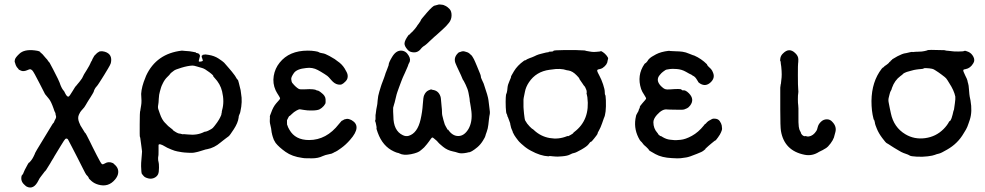

<svg xmlns="http://www.w3.org/2000/svg" viewBox="-20 -669 4416 861"><path d="M66 -427Q88 -449 136 -443Q161 -440 161 -434Q161 -434 166.5 -429.5Q172 -425 176 -419.5Q180 -414 185 -409Q190 -404 191.5 -402Q193 -400 193.5 -399Q194 -398 196.5 -394.5Q199 -391 199.5 -391Q200 -391 200.5 -390Q201 -389 202.5 -387.5Q204 -386 218.5 -357.5Q233 -329 239.5 -316Q246 -303 247.5 -298Q249 -293 251 -288Q253 -283 254.5 -280Q256 -277 258 -273Q264 -263 265.5 -262.5Q267 -262 272 -251Q281 -233 288 -236Q292 -238 305.5 -260.5Q319 -283 320.5 -283.5Q322 -284 325 -288.5Q328 -293 329.5 -294Q331 -295 332.5 -297.5Q334 -300 335 -300.5Q336 -301 337 -303Q338 -305 341.5 -309Q345 -313 348 -318Q351 -323 351 -324L357 -336Q360 -341 369.5 -356Q379 -371 380 -374Q381 -377 384 -382Q387 -387 387 -388.5Q387 -390 390.5 -395Q394 -400 394 -403L403 -419L416 -432Q415 -431 421 -435Q427 -439 427.5 -438.5Q428 -438 433 -439Q438 -440 450 -437Q486 -426 477 -386Q475 -379 464.5 -361.5Q454 -344 447 -332.5Q440 -321 437 -316.5Q434 -312 425.5 -298.5Q417 -285 412.5 -280.5Q408 -276 404.5 -269Q401 -262 401 -260Q401 -258 394.5 -247Q388 -236 385 -231.5Q382 -227 378.5 -221.5Q375 -216 372 -211Q369 -206 365 -199Q361 -192 358 -188Q355 -184 355 -184.5Q355 -185 352 -181Q349 -177 344.5 -172.5Q340 -168 334 -155Q327 -140 334.5 -121Q342 -102 346 -98L362 -72Q361 -76 363.5 -71.5Q366 -67 369 -62Q372 -57 383.5 -33.5Q395 -10 395 -10Q395 -10 414 27.5Q433 65 437.5 67Q442 69 448 65Q467 53 488 63Q487 63 494 69Q515 87 509 112Q506 124 496 136Q466 172 421 159Q403 154 390.5 143Q378 132 378 129.5Q378 127 373.5 121.5Q369 116 367 114.5Q365 113 351 85Q337 57 327 37.5Q317 18 302.5 -10Q288 -38 285.5 -42.5Q283 -47 279.5 -47.5Q276 -48 273 -46Q270 -44 253 -16Q236 12 230.5 21Q225 30 223.5 32.5Q222 35 220 39Q218 43 215 47Q212 51 211 53.5Q210 56 205 64Q200 72 195 80Q185 97 182.5 98.5Q180 100 176.5 105.5Q173 111 165 120.5Q157 130 152 141Q131 183 100 168Q96 166 89 159Q71 143 77 119L84 110Q84 110 84 109L91 93Q108 60 110 60V61Q122 50 130 34Q138 18 137.5 17Q137 16 173.5 -43.5Q210 -103 213 -108.5Q216 -114 219.5 -117.5Q223 -121 223 -123Q223 -125 227 -132Q231 -139 231.5 -143Q232 -147 230.5 -151Q229 -155 229 -158.5Q229 -162 227 -165Q225 -168 225 -169Q225 -170 223 -174Q221 -178 220 -183Q209 -214 200 -225L182 -247L158 -294Q131 -347 125.5 -352.5Q120 -358 116 -358.5Q112 -359 104 -355Q86 -347 74.5 -352Q63 -357 63 -358.5Q63 -360 59 -364Q55 -368 53 -372.5Q51 -377 50.5 -377.5Q50 -378 48.5 -384Q47 -390 46 -391.5Q45 -393 47 -402Q49 -411 66 -427Z M613 -248Q615 -281 632 -321Q632 -322 635 -329Q681 -429 796 -442Q800 -442 800.5 -441.5Q801 -441 806 -441Q811 -441 811.5 -440.5Q812 -440 819 -440Q826 -440 831 -439Q836 -438 843 -437Q850 -436 853.5 -435Q857 -434 858 -434Q859 -434 859 -432.5Q859 -431 865 -431Q866 -431 866 -430L872 -428Q874 -428 873 -427L874 -426Q875 -425 874.5 -424.5Q874 -424 874.5 -423Q875 -422 876.5 -422Q878 -422 876.5 -421Q875 -420 877 -418V-417Q876 -417 876 -414.5Q876 -412 873 -403Q870 -394 872.5 -393Q875 -392 880.5 -393Q886 -394 888.5 -395.5Q891 -397 887 -406.5Q883 -416 884.5 -416.5Q886 -417 885 -420Q884 -421 885.5 -420.5Q887 -420 888 -420.5Q889 -421 888.5 -422Q888 -423 889.5 -423Q891 -423 891 -423.5Q891 -424 895 -424H898Q897 -426 915 -423Q941 -419 960 -406.5Q979 -394 985 -388Q991 -382 995.5 -376Q1000 -370 1005.5 -364.5Q1011 -359 1019.5 -348Q1028 -337 1029.5 -335Q1031 -333 1034 -329Q1037 -325 1040 -319Q1043 -313 1045.5 -312Q1048 -311 1051.5 -295.5Q1055 -280 1056.5 -275Q1058 -270 1059 -265Q1060 -260 1061 -250Q1068 -213 1058 -169Q1057 -162 1053.5 -155.5Q1050 -149 1050 -141Q1047 -118 1028.5 -89.5Q1010 -61 1005.5 -58Q1001 -55 994 -49.5Q987 -44 981 -39.5Q975 -35 969 -30Q941 -6 909 0Q905 0 890 5Q875 10 872 10.5Q869 11 864.5 12.5Q860 14 857.5 14Q855 14 850 15.5Q845 17 824.5 16Q804 15 795.5 13.5Q787 12 775.5 10Q764 8 748.5 1.5Q733 -5 730 -6.5Q727 -8 722 -11Q694 -28 691 -19Q691 -17 691 6.5Q691 30 690 31.5Q689 33 689 42.5Q689 52 691 57.5Q693 63 693 83Q693 103 689 112Q685 121 675 127Q661 135 645 131Q629 127 623.5 119.5Q618 112 616.5 111Q615 110 614 100Q612 72 613 61.5Q614 51 614.5 42.5Q615 34 616 24.5Q617 15 617 10Q617 5 614 -13.5Q611 -32 610 -43Q609 -54 607.5 -55Q606 -56 606.5 -112Q607 -168 608 -168.5Q609 -169 610 -179Q611 -189 613 -197Q616 -213 613 -248ZM936 -327Q940 -329 919 -345Q898 -361 886.5 -364Q875 -367 862.5 -371Q850 -375 843 -375Q822 -374 794 -365.5Q766 -357 760.5 -352.5Q755 -348 750 -344.5Q745 -341 743 -337.5Q741 -334 730 -323.5Q719 -313 711 -297Q703 -281 702 -276Q701 -271 697 -258.5Q693 -246 692 -226Q691 -206 690 -202.5Q689 -199 688.5 -192.5Q688 -186 689.5 -180.5Q691 -175 692.5 -172Q694 -169 697 -159Q706 -132 721 -117Q723 -116 728 -110Q733 -104 744.5 -95.5Q756 -87 756 -85.5Q756 -84 760 -82Q764 -80 764.5 -79Q765 -78 773 -74Q781 -70 784.5 -70Q788 -70 794.5 -68Q801 -66 802 -67Q803 -68 804 -67.5Q805 -67 822 -66Q865 -61 897 -78Q899 -79 899.5 -78.5Q900 -78 903.5 -79Q907 -80 908 -80.5Q909 -81 910.5 -81.5Q912 -82 914 -83Q916 -84 923.5 -88Q931 -92 934.5 -95.5Q938 -99 941 -103Q944 -107 946 -109.5Q948 -112 949 -113.5Q950 -115 954.5 -121Q959 -127 962.5 -133.5Q966 -140 967.5 -143Q969 -146 970 -148.5Q971 -151 972 -153Q973 -155 973 -156Q973 -157 972.5 -157Q972 -157 973 -159Q974 -161 974.5 -164Q975 -167 974.5 -167.5Q974 -168 976 -175Q987 -213 976 -259Q968 -293 942 -320Q937 -325 936 -327Z M1234 -388Q1277 -442 1360 -442Q1378 -442 1393 -439.5Q1408 -437 1409 -435.5Q1410 -434 1417 -432Q1424 -430 1427 -430Q1437 -429 1457 -418Q1477 -407 1481 -404Q1485 -401 1493 -395Q1513 -382 1525.5 -362Q1538 -342 1539 -332Q1541 -316 1530.5 -305Q1520 -294 1513 -291Q1506 -288 1496 -290Q1480 -293 1466 -309.5Q1452 -326 1448 -328.5Q1444 -331 1435.5 -337Q1427 -343 1418.5 -347.5Q1410 -352 1405 -355Q1381 -368 1353 -364Q1311 -360 1298 -341.5Q1285 -323 1286 -314Q1287 -302 1291 -296L1293 -295Q1296 -290 1304.5 -282Q1313 -274 1319.5 -270.5Q1326 -267 1348 -268.5Q1370 -270 1383 -268.5Q1396 -267 1398 -265Q1400 -263 1403.5 -263Q1407 -263 1407 -262.5Q1407 -262 1410 -260.5Q1413 -259 1414 -258.5Q1415 -258 1421 -253Q1439 -240 1440 -224Q1441 -208 1438.5 -203.5Q1436 -199 1432 -194Q1423 -184 1413.5 -179Q1404 -174 1381 -173.5Q1358 -173 1343 -176Q1328 -179 1324 -179Q1320 -179 1309 -173Q1298 -167 1288.5 -157.5Q1279 -148 1277.5 -148.5Q1276 -149 1267 -130V-121Q1267 -108 1268 -108Q1269 -108 1270 -103.5Q1271 -99 1278 -87Q1304 -41 1366 -41Q1444 -41 1500 -113Q1513 -129 1514.5 -128.5Q1516 -128 1520 -131Q1524 -134 1524.5 -133.5Q1525 -133 1533 -135.5Q1541 -138 1557 -130Q1604 -103 1550 -42Q1531 -20 1510 -5Q1489 10 1485.5 11Q1482 12 1474.5 16.5Q1467 21 1458 22Q1437 26 1427 31Q1407 41 1378.5 41Q1350 41 1345.5 40.5Q1341 40 1335 39Q1290 33 1260.5 12Q1231 -9 1216 -28L1208 -42L1203 -56Q1203 -57 1202 -60Q1201 -63 1200.5 -64.5Q1200 -66 1200 -68Q1198 -74 1197 -84Q1196 -94 1194 -101Q1189 -118 1190 -131.5Q1191 -145 1190 -146Q1189 -147 1196 -164Q1205 -190 1219 -206Q1236 -224 1236 -227.5Q1236 -231 1229 -241.5Q1222 -252 1216 -264Q1202 -295 1207.5 -328.5Q1213 -362 1234 -388Z M1664 -128V-155Q1665 -155 1665 -159Q1665 -163 1667.5 -178.5Q1670 -194 1671 -196.5Q1672 -199 1673.5 -219Q1675 -239 1681 -258Q1687 -277 1688.5 -282.5Q1690 -288 1691.5 -291.5Q1693 -295 1695.5 -302Q1698 -309 1703 -322Q1708 -335 1708 -337Q1708 -339 1712 -348Q1716 -357 1717 -361Q1718 -365 1720.5 -370.5Q1723 -376 1723 -379Q1723 -388 1738 -413Q1755 -442 1778 -442Q1800 -442 1813 -419Q1824 -401 1814 -385Q1812 -383 1811 -378.5Q1810 -374 1804.5 -362Q1799 -350 1795.5 -341.5Q1792 -333 1789.5 -328.5Q1787 -324 1785.5 -319.5Q1784 -315 1779 -303Q1774 -291 1769.5 -277.5Q1765 -264 1762 -256.5Q1759 -249 1754 -227Q1749 -205 1747.5 -202Q1746 -199 1743 -186Q1743 -168 1743 -167.5Q1743 -167 1744 -148Q1744 -83 1786 -63Q1800 -56 1813 -60Q1852 -72 1866 -133Q1874 -168 1876 -201Q1878 -234 1882 -242Q1889 -258 1901 -263.5Q1913 -269 1914 -268Q1915 -267 1920 -266Q1946 -263 1955 -237Q1957 -233 1958 -217Q1959 -201 1960.5 -189.5Q1962 -178 1962 -167.5Q1962 -157 1963.5 -151Q1965 -145 1968.5 -131Q1972 -117 1974.5 -111Q1977 -105 1978.5 -103Q1980 -101 1983 -95Q1986 -89 1989 -86V-88L1990 -87Q2009 -59 2035 -59Q2062 -59 2081 -91Q2099 -123 2094 -169Q2093 -174 2091.5 -187Q2090 -200 2088 -208.5Q2086 -217 2086.5 -218.5Q2087 -220 2085.5 -228Q2084 -236 2081 -252.5Q2078 -269 2068 -289.5Q2058 -310 2057 -310Q2056 -310 2052.5 -319Q2049 -328 2047 -332Q2045 -336 2043.5 -339.5Q2042 -343 2035.5 -356.5Q2029 -370 2029 -370.5Q2029 -371 2024 -382Q2012 -408 2032 -429Q2038 -435 2038.5 -434.5Q2039 -434 2044 -436Q2055 -441 2064.5 -438Q2074 -435 2076 -434.5Q2078 -434 2081 -432Q2084 -430 2084 -430L2095 -420L2096 -419Q2097 -417 2101 -411Q2105 -405 2111 -391Q2117 -377 2119.5 -371Q2122 -365 2125 -357.5Q2128 -350 2132 -340.5Q2136 -331 2136 -328Q2136 -321 2140.5 -312.5Q2145 -304 2149 -294Q2169 -236 2170.5 -219.5Q2172 -203 2175 -183Q2178 -163 2176.5 -158.5Q2175 -154 2174.5 -148Q2174 -142 2172.5 -132.5Q2171 -123 2170 -110Q2168 -92 2162.5 -77.5Q2157 -63 2156.5 -59Q2156 -55 2145.5 -38Q2135 -21 2121 -9Q2092 15 2081 14Q2080 14 2073 16Q2048 21 2035 16.5Q2022 12 2011 10Q1986 5 1966.5 -11Q1947 -27 1943.5 -32Q1940 -37 1937 -39Q1934 -41 1927.5 -47Q1921 -53 1918.5 -52.5Q1916 -52 1911.5 -45.5Q1907 -39 1904 -35Q1901 -31 1894.5 -22.5Q1888 -14 1882 -8Q1876 -2 1873 0Q1870 2 1867 5Q1856 16 1823 22.5Q1790 29 1771 19Q1768 17 1763.5 16.5Q1759 16 1746 10Q1696 -13 1674 -74Q1667 -93 1668.5 -94.5Q1670 -96 1664 -123V-120V-119Q1661 -131 1662 -133Q1663 -133 1663 -130ZM1664 -125Q1664 -126 1664 -127ZM1930 -644Q1947 -649 1948.5 -649Q1950 -649 1956 -648.5Q1962 -648 1964.5 -647.5Q1967 -647 1969 -646.5Q1971 -646 1979 -642Q1987 -638 1996 -628.5Q2005 -619 2005 -600.5Q2005 -582 1993.5 -567Q1982 -552 1964.5 -536.5Q1947 -521 1939 -513.5Q1931 -506 1928 -504Q1925 -502 1908 -485.5Q1891 -469 1887.5 -467Q1884 -465 1884 -464.5Q1884 -464 1883.5 -464Q1883 -464 1880 -462Q1872 -456 1869 -452Q1853 -430 1828 -435Q1815 -437 1807 -447Q1793 -463 1794 -475Q1795 -489 1813 -513Q1814 -511 1821 -519Q1822 -521 1822.5 -521Q1823 -521 1825.5 -523.5Q1828 -526 1828.5 -526Q1829 -526 1833 -531Q1837 -536 1838 -536.5Q1839 -537 1843 -542.5Q1847 -548 1847 -548Q1847 -548 1849 -550.5Q1851 -553 1851 -554Q1851 -555 1853.5 -557.5Q1856 -560 1857 -562Q1858 -564 1862.5 -570Q1867 -576 1867 -578Q1867 -581 1894.5 -612.5Q1922 -644 1930 -644Z M2441 -437Q2462 -437 2462 -441Q2462 -444 2510.5 -444.5Q2559 -445 2561.5 -444.5Q2564 -444 2584.5 -443.5Q2605 -443 2605.5 -442Q2606 -441 2610 -440.5Q2614 -440 2624.5 -438Q2635 -436 2643 -436Q2651 -436 2653 -436.5Q2655 -437 2664 -437.5Q2673 -438 2674 -439.5Q2675 -441 2684 -435Q2693 -429 2700.5 -419.5Q2708 -410 2707 -406Q2706 -402 2705 -398Q2704 -379 2682 -364Q2675 -360 2668.5 -359Q2662 -358 2660 -356.5Q2658 -355 2658 -351Q2659 -346 2668 -329.5Q2677 -313 2684.5 -290.5Q2692 -268 2692 -256.5Q2692 -245 2694 -243.5Q2696 -242 2697 -219Q2699 -160 2688 -139Q2687 -136 2680 -116Q2673 -96 2666 -84Q2659 -72 2660 -71Q2661 -70 2654.5 -61Q2648 -52 2644 -47.5Q2640 -43 2636 -38Q2632 -33 2629.5 -33Q2627 -33 2620 -23Q2613 -13 2587.5 1.5Q2562 16 2554.5 17Q2547 18 2536 24Q2525 30 2501 32Q2477 34 2471.5 33Q2466 32 2459 32Q2443 30 2442.5 31Q2442 32 2439 32Q2403 30 2361 7Q2348 0 2343.5 -3.5Q2339 -7 2334.5 -10Q2330 -13 2318 -24Q2306 -35 2303.5 -39Q2301 -43 2294 -51.5Q2287 -60 2278 -79L2280 -77Q2279 -79 2276 -86Q2273 -93 2272.5 -94.5Q2272 -96 2271 -100Q2270 -104 2270 -105Q2270 -106 2269 -108Q2268 -110 2268.5 -110Q2269 -110 2268.5 -112Q2268 -114 2267.5 -117Q2267 -120 2263.5 -128Q2260 -136 2259 -140Q2258 -144 2257 -144.5Q2256 -145 2255 -150.5Q2254 -156 2253 -157Q2249 -160 2248 -187.5Q2247 -215 2248 -231Q2249 -247 2250.5 -248.5Q2252 -250 2253 -255.5Q2254 -261 2254.5 -263Q2255 -265 2256 -277Q2257 -289 2265 -306.5Q2273 -324 2271.5 -324.5Q2270 -325 2285 -350Q2300 -375 2329 -396Q2333 -399 2334.5 -398.5Q2336 -398 2340 -401Q2344 -404 2345 -404Q2346 -404 2351 -406.5Q2356 -409 2357 -409Q2358 -409 2365.5 -412Q2373 -415 2376 -416.5Q2379 -418 2386.5 -421.5Q2394 -425 2411 -429Q2428 -433 2429 -433.5Q2430 -434 2436 -434.5Q2442 -435 2441 -436ZM2522 -354Q2494 -364 2452 -357Q2446 -356 2444 -356Q2384 -348 2352 -300Q2338 -279 2334 -257.5Q2330 -236 2328.5 -230.5Q2327 -225 2327.5 -208Q2328 -191 2327.5 -189.5Q2327 -188 2328 -181Q2329 -174 2329 -169.5Q2329 -165 2330 -158.5Q2331 -152 2332 -143Q2333 -134 2335 -129Q2343 -114 2355 -102Q2367 -90 2368 -90.5Q2369 -91 2375 -85Q2405 -57 2445 -50Q2485 -43 2522 -58Q2526 -60 2526.5 -58.5Q2527 -57 2539 -64Q2551 -71 2550.5 -72Q2550 -73 2555 -77Q2627 -131 2614 -233Q2611 -250 2610 -252H2611Q2611 -252 2611 -257Q2611 -262 2609.5 -265.5Q2608 -269 2605.5 -275Q2603 -281 2600.5 -283Q2598 -285 2593.5 -292.5Q2589 -300 2583.5 -307Q2578 -314 2578 -316.5Q2578 -319 2566 -331Q2548 -350 2529 -353Q2526 -353 2522 -354Z M2978 -441H2983Q2983 -440 2990.5 -440Q2998 -440 3011.5 -439Q3025 -438 3025.5 -438.5Q3026 -439 3040.5 -437Q3055 -435 3071 -428Q3087 -421 3087.5 -421.5Q3088 -422 3093 -420Q3125 -406 3150 -381Q3152 -378 3151.5 -377.5Q3151 -377 3156 -371.5Q3161 -366 3161.5 -366Q3162 -366 3163.5 -364.5Q3165 -363 3169.5 -358Q3174 -353 3178 -342Q3187 -319 3167 -300Q3145 -279 3120 -294Q3111 -300 3111 -301.5Q3111 -303 3108 -307Q3105 -311 3103 -315Q3096 -326 3086 -330Q3085 -331 3081.5 -333.5Q3078 -336 3076.5 -336Q3075 -336 3056 -347Q3037 -358 3014.5 -359.5Q2992 -361 2985 -359.5Q2978 -358 2972.5 -357.5Q2967 -357 2963.5 -354.5Q2960 -352 2953.5 -347.5Q2947 -343 2938 -332Q2919 -309 2944 -283Q2955 -272 2962 -269.5Q2969 -267 2983 -268Q3032 -272 3035.5 -267.5Q3039 -263 3043 -264Q3054 -266 3069 -251Q3096 -224 3075 -196Q3067 -186 3061 -183.5Q3055 -181 3049 -178.5Q3043 -176 3016 -177Q2989 -178 2985 -177.5Q2981 -177 2973 -178Q2951 -182 2926 -154Q2910 -136 2910 -121Q2910 -93 2928 -73Q2931 -70 2931 -68.5Q2931 -67 2936.5 -62.5Q2942 -58 2943.5 -58.5Q2945 -59 2952 -54Q2969 -44 2985.5 -42.5Q3002 -41 3005.5 -40.5Q3009 -40 3031.5 -42Q3054 -44 3083 -60Q3112 -76 3136 -106Q3141 -113 3142 -113Q3144 -113 3147 -117Q3150 -121 3150.5 -121Q3151 -121 3153.5 -123.5Q3156 -126 3156.5 -126Q3157 -126 3159 -127.5Q3161 -129 3161.5 -129Q3162 -129 3165.5 -131Q3169 -133 3169.5 -133.5Q3170 -134 3172 -134.5Q3174 -135 3175 -136Q3176 -137 3183 -137Q3200 -137 3207.5 -126Q3215 -115 3216.5 -106.5Q3218 -98 3218 -92.5Q3218 -87 3216 -82.5Q3214 -78 3213 -75Q3210 -67 3199.5 -52.5Q3189 -38 3187.5 -38.5Q3186 -39 3181 -34.5Q3176 -30 3170.5 -26Q3165 -22 3157.5 -15Q3150 -8 3146 -4.5Q3142 -1 3143 -1V0Q3142 0 3135.5 6Q3129 12 3105 21Q3071 35 3057.5 37Q3044 39 3032.5 40.5Q3021 42 2993 40Q2948 38 2919 22Q2890 6 2890 4Q2890 2 2886.5 -1.5Q2883 -5 2877.5 -10.5Q2872 -16 2870 -17Q2868 -18 2862.5 -25.5Q2857 -33 2853.5 -35.5Q2850 -38 2843 -52Q2820 -98 2832 -148Q2833 -154 2834.5 -155.5Q2836 -157 2838 -162Q2840 -167 2841 -167.5Q2842 -168 2843.5 -172.5Q2845 -177 2845 -178Q2845 -179 2847.5 -183Q2850 -187 2849 -188Q2848 -192 2861.5 -207Q2875 -222 2877 -225.5Q2879 -229 2869 -243.5Q2859 -258 2855 -270Q2835 -331 2870 -382Q2875 -388 2874 -385L2873 -384Q2877 -387 2881.5 -392.5Q2886 -398 2885.5 -398.5Q2885 -399 2892.5 -406.5Q2900 -414 2922 -425.5Q2944 -437 2978 -441Z M3589 -58 3593 -59Q3599 -56 3607 -57Q3627 -60 3641 -82Q3644 -86 3647 -99Q3650 -112 3661.5 -123Q3673 -134 3688 -134Q3703 -134 3713 -122Q3733 -101 3726 -76Q3725 -72 3723 -65Q3719 -40 3693 -12Q3684 -4 3682 -3.5Q3680 -3 3675 0.5Q3670 4 3663 7Q3656 10 3653 12Q3622 32 3588 25Q3497 7 3482 -82Q3479 -100 3479 -178V-276L3481 -291Q3482 -291 3482.5 -299Q3483 -307 3483.5 -308.5Q3484 -310 3485 -322Q3486 -334 3485 -351Q3484 -368 3483.5 -369.5Q3483 -371 3482.5 -376.5Q3482 -382 3481.5 -383Q3481 -384 3481 -388.5Q3481 -393 3480 -394Q3477 -397 3479.5 -409Q3482 -421 3492 -430Q3519 -457 3546 -431Q3560 -418 3560 -403Q3560 -388 3559 -385Q3558 -382 3558 -332Q3558 -282 3559.5 -269Q3561 -256 3559.5 -250Q3558 -244 3558 -224.5Q3558 -205 3559.5 -197.5Q3561 -190 3560.5 -152.5Q3560 -115 3562 -101Q3564 -87 3568 -81Q3572 -75 3571.5 -74Q3571 -73 3572 -71.5Q3573 -70 3574 -68Q3580 -59 3589 -58Z M4138 -443Q4136 -447 4215 -444L4220 -443Q4219 -442 4234 -441Q4249 -440 4252 -439Q4255 -438 4277.5 -438Q4300 -438 4304 -440.5Q4308 -443 4322.5 -436.5Q4337 -430 4345 -414.5Q4353 -399 4345 -386Q4332 -363 4310 -359Q4301 -358 4300 -355Q4298 -351 4308 -331.5Q4318 -312 4318.5 -307Q4319 -302 4321.5 -294.5Q4324 -287 4325 -270.5Q4326 -254 4327 -247Q4328 -240 4328.5 -236Q4329 -232 4332 -219Q4341 -169 4329 -132Q4328 -130 4323 -114.5Q4318 -99 4312 -88.5Q4306 -78 4302 -72Q4275 -25 4227 2Q4200 18 4190 20Q4180 22 4172 25.5Q4164 29 4140.5 32Q4117 35 4091 33.5Q4065 32 4060.5 29Q4056 26 4052 24.5Q4048 23 4044 21.5Q4040 20 4031.5 17Q4023 14 4008.5 5Q3994 -4 3990 -6Q3986 -8 3980.5 -12Q3975 -16 3970.5 -18.5Q3966 -21 3963.5 -23Q3961 -25 3956.5 -27Q3952 -29 3936 -50.5Q3920 -72 3912 -92Q3904 -112 3904 -114.5Q3904 -117 3903 -121Q3902 -125 3901 -128.5Q3900 -132 3899 -132Q3898 -132 3897 -137Q3888 -171 3888 -216Q3889 -303 3934 -361L3939 -366Q3940 -365 3944 -369.5Q3948 -374 3948 -373.5Q3948 -373 3951.5 -375.5Q3955 -378 3957 -379.5Q3959 -381 3961.5 -383Q3964 -385 3966 -387Q3968 -389 3967.5 -389.5Q3967 -390 3970.5 -392Q3974 -394 3973.5 -395Q3973 -396 3977.5 -399Q3982 -402 3981 -403L4005 -417Q4030 -429 4033.5 -429Q4037 -429 4044.5 -431Q4052 -433 4061.5 -435Q4071 -437 4072 -436Q4073 -435 4078 -436Q4083 -437 4094 -437Q4105 -437 4114 -438Q4126 -440 4126 -440ZM4018 -328Q3992 -309 3980 -275Q3978 -266 3975 -262Q3972 -258 3969.5 -247.5Q3967 -237 3965.5 -231.5Q3964 -226 3964 -220Q3964 -214 3965.5 -207.5Q3967 -201 3968.5 -192Q3970 -183 3970.5 -182Q3971 -181 3975 -161Q3988 -98 4040 -67Q4080 -43 4128.5 -49.5Q4177 -56 4211 -90Q4228 -107 4237 -125L4239 -126Q4239 -125 4241 -127Q4248 -137 4252 -155.5Q4256 -174 4257 -175Q4258 -176 4258.5 -180.5Q4259 -185 4262 -205.5Q4265 -226 4264 -236Q4258 -264 4237 -296Q4235 -299 4229 -309Q4223 -319 4216 -324Q4209 -329 4201 -335.5Q4193 -342 4188.5 -344.5Q4184 -347 4175.5 -353Q4167 -359 4160 -360.5Q4153 -362 4147.5 -362.5Q4142 -363 4133 -363.5Q4124 -364 4122 -362Q4120 -360 4111 -359.5Q4102 -359 4099.5 -358.5Q4097 -358 4088.5 -357Q4080 -356 4064.5 -351.5Q4049 -347 4046.5 -346.5Q4044 -346 4037 -342.5Q4030 -339 4029 -337Q4028 -335 4018 -328Z"/></svg>

Font: TT2020 Style E
Style: Regular
Weight: 400
Version: Version 00.2